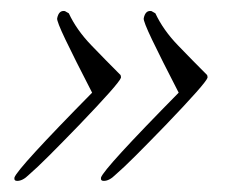

<svg xmlns="http://www.w3.org/2000/svg" viewBox="-20 -325 450 346"><path d="M167 1Q161 1 162 -5Q167 -21 302 -158Q270 -220 254 -253.5Q238 -287 239 -292Q242 -307 253 -305L260 -301Q274 -271 300.5 -243.5Q327 -216 352 -191Q354 -190 354 -185Q351 -175 278 -99Q247 -67 224.5 -44.5Q202 -22 188 -10Q177 1 167 1ZM11 1Q5 1 6 -5Q11 -21 146 -158Q114 -220 98 -253.5Q82 -287 83 -292Q86 -307 97 -305L104 -301Q118 -271 144.5 -243.5Q171 -216 196 -191Q198 -190 198 -185Q195 -175 122 -99Q91 -67 68.5 -44.5Q46 -22 32 -10Q21 1 11 1Z"/></svg>

Font: Love Light
Style: Regular
Weight: 400
Designer: Robert E. Leuschke
Foundry: Robert E. Leuschke
Version: Version 1.010; ttfautohint (v1.8.3)